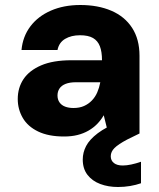

<svg xmlns="http://www.w3.org/2000/svg" viewBox="-20 -534 637 768"><path d="M236 12Q174 12 132.5 -8Q91 -28 71 -62.5Q51 -97 51 -138Q51 -183 74 -217.5Q97 -252 144.5 -272.5Q192 -293 266 -293H388Q388 -327 379.5 -349Q371 -371 352 -382Q333 -393 300 -393Q265 -393 240.5 -378.5Q216 -364 210 -334H66Q71 -388 101.5 -428.5Q132 -469 183.5 -491.5Q235 -514 301 -514Q372 -514 425.5 -491Q479 -468 508.5 -422.5Q538 -377 538 -311V0H413L395 -73Q384 -54 369 -38.5Q354 -23 334 -11.5Q314 0 290 6Q266 12 236 12ZM274 -102Q298 -102 316 -110Q334 -118 347.5 -132Q361 -146 369 -164.5Q377 -183 381 -204V-205H284Q259 -205 242.5 -198.5Q226 -192 218 -180Q210 -168 210 -152Q210 -136 218 -124.5Q226 -113 240.5 -107.5Q255 -102 274 -102ZM452 214Q413 214 381 202Q349 190 330 165.5Q311 141 311 104Q311 76 324.5 50Q338 24 371 -1Q404 -26 463 -50L506 -69L538 0L489 24Q453 43 438 58Q423 73 423 91Q423 108 435.5 118Q448 128 471 128Q486 128 505 124Q524 120 544 113V199Q524 206 500.5 210Q477 214 452 214Z"/></svg>

Font: DM Sans 16pt Black
Style: Regular
Weight: 900
Version: Version 4.004;gftools[0.9.30]